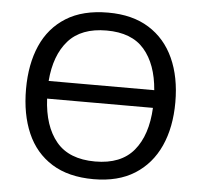

<svg xmlns="http://www.w3.org/2000/svg" viewBox="-52 -779 886 844"><g transform="rotate(5 391.0 -357.5)"><path d="M720 -358Q720 -247 682.5 -164.5Q645 -82 572 -36Q499 10 391 10Q280 10 206.5 -36Q133 -82 97 -165Q61 -248 61 -359Q61 -469 97 -551Q133 -633 206.5 -679Q280 -725 392 -725Q499 -725 572 -679.5Q645 -634 682.5 -551.5Q720 -469 720 -358ZM392 -646Q280 -646 223 -581.5Q166 -517 157 -403H623Q614 -517 558.5 -581.5Q503 -646 392 -646ZM391 -68Q505 -68 561.5 -136Q618 -204 624 -325H157Q163 -204 219.5 -136Q276 -68 391 -68Z"/></g></svg>

Font: Noto Sans IKEA
Style: Regular
Weight: 400
Designer: Monotype Design Team
Foundry: Monotype Imaging Inc.
Version: Version 2.001